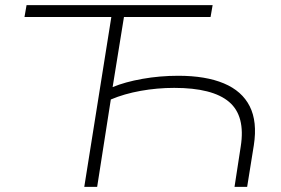

<svg xmlns="http://www.w3.org/2000/svg" viewBox="-20 -725 1091 745"><path d="M307 0 412 -659H75L83 -705H805L797 -659H461L417 -387Q465 -407 532.5 -419Q600 -431 672 -431Q778 -431 848.5 -401.5Q919 -372 949 -312.5Q979 -253 965 -162L939 0H890L914 -156Q933 -275 869 -329.5Q805 -384 656 -384Q590 -384 526 -372.5Q462 -361 410 -339L357 0Z"/></svg>

Font: Nunito Sans 10pt Expanded ExtraLight
Style: Italic
Weight: 250
Width: 7
Italic angle: -9°
Designer: Vernon Adams
Foundry: Vernon Adams
Version: Version 3.101;gftools[0.9.27]